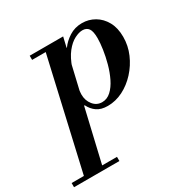

<svg xmlns="http://www.w3.org/2000/svg" viewBox="-287 -613 1047 1074"><g transform="rotate(-30 237.0 -75.5)"><path d="M-37 298 134 -450H256L81 298ZM-113 311V284H180V311ZM279 12Q236 12 209.5 -6.5Q183 -25 168 -56H161L185 -151Q184 -141 183 -133Q182 -125 182 -117Q182 -78 204.5 -50Q227 -22 262 -22Q294 -22 319.5 -45.5Q345 -69 363.5 -107Q382 -145 394 -189Q406 -233 412 -274.5Q418 -316 418 -345Q418 -390 405 -408Q392 -426 366 -426Q343 -426 314 -411Q285 -396 258 -362Q231 -328 212 -272L236 -385H243Q264 -415 300.5 -438.5Q337 -462 384 -462Q427 -462 464 -440.5Q501 -419 523.5 -378.5Q546 -338 546 -280Q546 -223 523.5 -171Q501 -119 463 -77.5Q425 -36 377.5 -12Q330 12 279 12ZM40 -423V-450H244V-423Z"/></g></svg>

Font: Libre Bodoni Medium
Style: Italic
Weight: 500
Italic angle: -13°
Designer: Pablo Impallari, Rodrigo Fuenzalida
Foundry: Impallari Type
Version: Version 2.005;gftools[0.9.23]